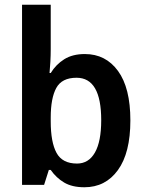

<svg xmlns="http://www.w3.org/2000/svg" viewBox="-20 -780 615 810"><path d="M194 -573Q194 -547 192.5 -519.5Q191 -492 189 -472H194Q216 -508 251 -530Q286 -552 338 -552Q426 -552 478 -480.5Q530 -409 530 -272Q530 -135 477.5 -62.5Q425 10 336 10Q284 10 250.5 -10Q217 -30 194 -63H186L166 0H73V-760H194ZM303 -452Q241 -452 217.5 -409Q194 -366 194 -284V-268Q194 -180 218.5 -135Q243 -90 305 -90Q354 -90 380.5 -136.5Q407 -183 407 -273Q407 -452 303 -452Z"/></svg>

Font: Noto Sans Devanagari SemiCondensed SemiBold
Style: Regular
Weight: 600
Width: 4
Designer: Jelle Bosma - Monotype Design Team
Foundry: Monotype Imaging Inc.
Version: Version 2.004; ttfautohint (v1.8.4.7-5d5b)